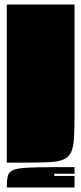

<svg xmlns="http://www.w3.org/2000/svg" viewBox="-20 -720 360 850"><path d="M10 -700H310V-225Q310 -158 308 -115Q306 -72 296 -48.5Q286 -25 262.5 -14.5Q239 -4 197 -2Q155 0 88 0H10ZM310 20V49H220V59H310V110H10Q10 79 14 61Q18 43 36.5 34Q55 25 98 22.5Q141 20 220 20Z"/></svg>

Font: Badeen Display
Style: Regular
Weight: 400
Version: Version 1.000; ttfautohint (v1.8.4.7-5d5b)